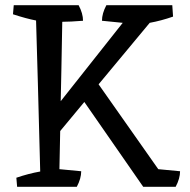

<svg xmlns="http://www.w3.org/2000/svg" viewBox="-20 -720 732 740"><path d="M212 -215 209 -68 293 -60Q293 -32 276 0H46L43 -35Q90 -51 135 -59Q125 -447 119 -641Q82 -648 30 -665L33 -700H283Q300 -668 300 -640Q250 -636 220 -636Q218 -532 216.5 -448Q215 -364 214 -330L453 -632L373 -640Q373 -668 390 -700H644L647 -656Q601 -640 557 -632L360 -395L590 -68L674 -60Q674 -32 657 0H532L305 -327Z"/></svg>

Font: Inika
Style: Regular
Weight: 400
Designer: Constanza Artigas Preller
Foundry: Constanza Artigas Preller
Version: Version 1.001